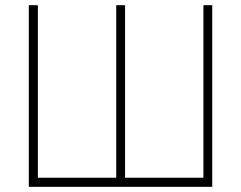

<svg xmlns="http://www.w3.org/2000/svg" viewBox="-20 -720 929 740"><path d="M91 0V-700H126V-35H428V-700H462V-35H764V-700H798V0Z"/></svg>

Font: Zen Kaku Gothic Antique Light
Style: Regular
Weight: 300
Designer: Yoshimichi Ohira
Foundry: Positype
Version: Version 1.001